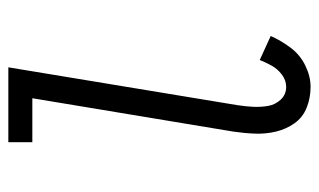

<svg xmlns="http://www.w3.org/2000/svg" viewBox="-176 -600 783 472"><g transform="rotate(-90 216.0 -363.5)"><path d="M239 8Q265 8 291.5 -5Q318 -18 335.5 -41.5Q353 -65 364 -90L305 -117Q299 -102 291 -87.5Q283 -73 269 -62.5Q255 -52 239 -52Q220 -52 207.5 -65.5Q195 -79 192 -97Q189 -115 190 -134Q191 -153 194 -172L287 -735H103V-676H211L129 -182Q125 -155 124 -128.5Q123 -102 129 -77Q135 -52 149.5 -31.5Q164 -11 188 -1.5Q212 8 239 8Z"/></g></svg>

Font: Iosevka Sparkle Light
Style: Italic
Weight: 300
Italic angle: -9°
Designer: Belleve Invis
Foundry: Belleve Invis
Version: Version 4.5.0; ttfautohint (v1.8.3)